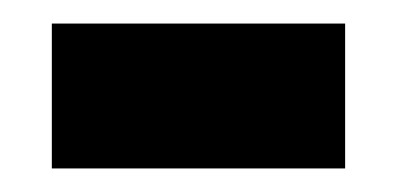

<svg xmlns="http://www.w3.org/2000/svg" viewBox="-20 -354 337 163"><path d="M24 -211H273V-334H24Z"/></svg>

Font: Noto Serif Ethiopic SemiCondensed Black
Style: Regular
Weight: 900
Width: 4
Designer: Monotype Design Team
Foundry: Monotype Imaging Inc.
Version: Version 2.102